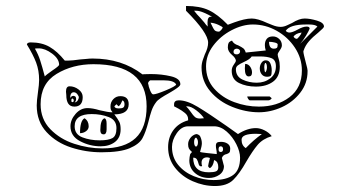

<svg xmlns="http://www.w3.org/2000/svg" viewBox="-20 -776 1175 643"><path d="M666 -594Q677 -616 677 -633Q677 -666 603 -740V-756Q649 -756 679 -742Q709 -728 743 -693Q748 -695 764.5 -701Q781 -707 796 -710.5Q811 -714 823 -714Q843 -714 875 -699Q878 -698 892.5 -692Q907 -686 920 -686Q931 -686 943 -692Q955 -698 958 -699Q982 -714 1000 -714Q1018 -714 1041.5 -707Q1065 -700 1065 -687Q1065 -683 1046 -667Q1027 -652 1014.5 -637.5Q1002 -623 997 -607Q996 -606 996 -603Q996 -597 1005 -563Q1010 -545 1010 -540V-537Q1010 -497 985.5 -465.5Q961 -434 923.5 -417Q886 -400 847 -400Q803 -400 758 -418Q713 -436 684 -470.5Q655 -505 655 -550Q655 -564 660 -577.5Q665 -591 666 -594ZM650 -717Q668 -697 670 -693L676 -687Q675 -689 675 -701Q675 -720 686 -720H690Q678 -727 663 -733.5Q648 -740 637 -740H630Q639 -728 650 -717ZM714 -670Q723 -676 726 -684Q724 -687 711 -693Q698 -699 685 -700Q695 -678 699.5 -674Q704 -670 714 -670ZM847 -419Q908 -419 949.5 -450.5Q991 -482 991 -540Q991 -581 967.5 -616.5Q944 -652 906.5 -673Q869 -694 827 -694Q792 -694 755 -674.5Q718 -655 694 -623Q670 -591 670 -554Q670 -510 697 -479.5Q724 -449 764.5 -434Q805 -419 847 -419ZM985 -629 1043 -687Q1036 -694 1015 -694H1005Q951 -694 937 -673Q938 -671 941.5 -669Q945 -667 949 -667Q959 -667 977 -677Q995 -687 1007 -687Q1017 -687 1017 -680Q1015 -674 1005 -657Q995 -640 985 -629ZM974 -646Q976 -646 982.5 -654Q989 -662 990 -667Q969 -664 963 -653Q968 -646 974 -646ZM770 -573Q769 -582 757 -592Q743 -604 743 -617Q743 -627 745.5 -632Q748 -637 757 -640Q762 -629 778 -624Q790 -618 795 -614Q800 -610 803 -600L870 -607Q867 -616 867 -625Q867 -638 873.5 -646Q880 -654 894 -654Q906 -654 915 -645.5Q924 -637 924 -624Q924 -617 917 -607.5Q910 -598 910 -593Q910 -589 913.5 -578Q917 -567 917 -553Q917 -519 894.5 -502.5Q872 -486 837 -486Q805 -486 780.5 -498Q756 -510 756 -539Q756 -550 763 -559.5Q770 -569 770 -573ZM897 -613Q904 -613 907 -615.5Q910 -618 910 -627Q910 -631 900.5 -633.5Q891 -636 881 -636Q881 -613 897 -613ZM107 -466Q111 -494 111 -508Q111 -540 101 -566.5Q91 -593 70 -627Q71 -634 83 -634Q120 -634 146 -619Q172 -604 197 -573H207Q221 -573 249 -577Q255 -577 267.5 -578.5Q280 -580 290 -580Q388 -580 457 -527Q458 -527 463.5 -527.5Q469 -528 485 -528Q521 -528 552.5 -520.5Q584 -513 584 -494Q584 -489 573.5 -481.5Q563 -474 555 -469.5Q547 -465 544 -463Q531 -456 519 -448Q507 -440 503 -434Q493 -421 487.5 -405Q482 -389 477 -368Q468 -333 457 -313Q446 -293 414 -279.5Q382 -266 320 -266Q268 -266 218.5 -282Q169 -298 136 -333.5Q103 -369 103 -423Q103 -438 107 -466ZM130 -520Q134 -525 154 -539Q178 -555 178 -559Q178 -579 154.5 -596.5Q131 -614 110 -614Q98 -614 97 -613Q108 -594 114.5 -574Q121 -554 130 -520ZM772 -594H775Q784 -596 784 -604V-606Q781 -613 772 -613Q762 -612 762 -602Q763 -594 772 -594ZM840 -499Q866 -499 885 -513.5Q904 -528 904 -554Q904 -575 889.5 -581Q875 -587 850 -587H823Q818 -578 796 -568Q783 -562 776.5 -557Q770 -552 770 -544Q770 -520 792 -509.5Q814 -499 840 -499ZM870 -574Q881 -574 885.5 -563.5Q890 -553 890 -540Q890 -526 887 -522.5Q884 -519 874 -519Q863 -519 856.5 -527Q850 -535 850 -547Q850 -557 855.5 -565.5Q861 -574 870 -574ZM865 -550Q865 -545 866 -540Q867 -535 868 -534Q870 -534 872 -539.5Q874 -545 874 -550Q874 -561 870 -565H868Q867 -564 866 -560Q865 -556 865 -550ZM824 -533Q824 -520 813 -520Q800 -520 800 -547L801 -562Q811 -562 817.5 -553Q824 -544 824 -533ZM323 -279Q397 -279 434 -313.5Q471 -348 471 -420Q471 -561 293 -561Q223 -561 169.5 -528.5Q116 -496 116 -427Q116 -377 148.5 -343.5Q181 -310 228.5 -294.5Q276 -279 323 -279ZM477 -493Q477 -488 482.5 -474Q488 -460 493 -460Q503 -460 535.5 -473.5Q568 -487 570 -493Q563 -507 528 -507H483Q476 -502 476 -497Q476 -494 477 -493ZM201 -469Q201 -487 213 -487Q229 -487 243 -476.5Q257 -466 257 -451Q257 -419 229 -419Q202 -419 202 -458ZM226 -455Q228 -455 232 -453Q235 -450 235 -445Q235 -438 230 -433Q237 -434 240.5 -440Q244 -446 244 -450Q244 -454 239 -460.5Q234 -467 227 -467Q215 -467 215 -447Q216 -450 219 -452.5Q222 -455 226 -455ZM273 -414Q290 -414 313 -407Q343 -400 353 -400H357Q352 -406 351 -409.5Q350 -413 350 -420Q350 -434 359.5 -444Q369 -454 383 -454Q411 -454 411 -427Q411 -393 363 -393Q375 -377 379.5 -368Q384 -359 384 -343Q384 -315 365 -300.5Q346 -286 317 -286Q281 -286 248.5 -303Q216 -320 216 -353Q216 -375 233 -394.5Q250 -414 273 -414ZM890 -447Q885 -440 879 -440H817Q814 -440 811 -445Q808 -450 808 -453H883ZM219 -440Q219 -437 219.5 -435.5Q220 -434 223 -434Q227 -434 227 -440Q227 -442 225.5 -444Q224 -446 223 -446Q219 -446 219 -440ZM376 -413H380Q389 -413 393 -416Q397 -419 397 -427Q397 -437 390 -440Q389 -439 386 -431.5Q383 -424 377 -420L370 -427L363 -420Q365 -413 376 -413ZM610 -373V-377Q610 -389 599.5 -397.5Q589 -406 578 -412Q567 -418 563 -420V-427Q563 -440 579 -440Q606 -440 642.5 -418Q679 -396 739 -354Q744 -350 777 -327Q808 -347 837 -347Q851 -347 866 -339.5Q881 -332 890 -320Q860 -311 843 -291Q826 -271 805 -235Q782 -194 761 -173.5Q740 -153 700 -153Q662 -153 625.5 -169Q589 -185 566 -214.5Q543 -244 543 -283Q543 -316 560.5 -340Q578 -364 610 -373ZM619 -401Q627 -389 633 -384Q639 -379 650 -379L663 -380Q656 -392 638 -406Q620 -420 607 -420H603Q609 -415 619 -401ZM314 -306Q343 -306 356.5 -313.5Q370 -321 370 -347Q370 -374 344 -384Q318 -394 287 -394Q230 -394 230 -353Q230 -326 256 -316Q282 -306 314 -306ZM277 -353Q277 -343 268 -336.5Q259 -330 248 -330Q248 -372 263 -380Q277 -371 277 -353ZM330 -380Q337 -378 337 -362V-343Q337 -326 327 -326Q316 -326 316 -340Q316 -375 330 -380ZM695 -173Q738 -173 761 -190Q784 -207 784 -248Q784 -268 771.5 -293Q759 -318 739 -335.5Q719 -353 697 -353H610Q588 -353 572 -330Q556 -307 556 -284Q556 -249 576.5 -224Q597 -199 629 -186Q661 -173 695 -173ZM803 -280Q830 -308 857 -327L837 -328Q789 -328 789 -308Q789 -289 803 -280ZM617 -260 623 -267Q615 -274 612.5 -279Q610 -284 610 -293Q610 -304 617.5 -314Q625 -324 637 -327Q641 -327 645 -324.5Q649 -322 650 -320Q656 -308 656 -296Q656 -287 650 -267Q651 -266 672.5 -263.5Q694 -261 706 -260Q706 -268 704.5 -275Q703 -282 703 -288Q703 -295 706.5 -298Q710 -301 720 -301Q733 -301 742 -295Q751 -289 751 -278Q751 -268 748 -265Q745 -262 739 -260Q727 -258 723 -247Q724 -242 726.5 -233.5Q729 -225 730 -220Q730 -201 714.5 -190.5Q699 -180 680 -180Q652 -180 633 -196.5Q614 -213 614 -239Q614 -244 615 -250Q616 -256 617 -260ZM630 -300Q630 -293 632 -289Q634 -285 637 -285Q643 -288 643 -300Q643 -309 637 -315Q634 -315 632 -311Q630 -307 630 -300ZM712 -276Q712 -267 719 -267Q727 -267 727 -276Q727 -286 719 -286Q712 -286 712 -276ZM679 -199Q695 -199 703 -202Q711 -205 711 -216Q711 -225 708 -231Q705 -237 697 -240Q694 -219 683 -213Q682 -213 679.5 -215.5Q677 -218 677 -220Q677 -223 683 -247Q682 -247 679.5 -248Q677 -249 673 -249Q665 -249 660 -244.5Q655 -240 655 -231Q655 -224 657 -220Q656 -219 653 -219Q647 -219 645 -227.5Q643 -236 639.5 -242Q636 -248 627 -248Q627 -199 679 -199Z"/></svg>

Font: Krikikrak Dingbats
Style: Regular
Weight: 400
Designer: Jenny du Carrois
Foundry: bBox Type GmbH
Version: Version 1.001